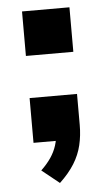

<svg xmlns="http://www.w3.org/2000/svg" viewBox="-50 -530 400 722"><g transform="rotate(-5 150.5 -168.5)"><path d="M147 159 81 106Q104 84 118.5 62.5Q133 41 140.5 17.5Q148 -6 149 -32L183 0H61V-169H240V-52Q240 -12 231.5 24Q223 60 202.5 93Q182 126 147 159ZM61 -328V-496H240V-328Z"/></g></svg>

Font: Nunito Sans 10pt SemiExpanded ExtraBold
Style: Regular
Weight: 800
Width: 6
Designer: Vernon Adams
Foundry: Vernon Adams
Version: Version 3.101;gftools[0.9.27]